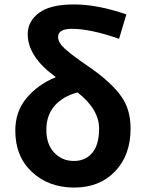

<svg xmlns="http://www.w3.org/2000/svg" viewBox="-20 -832 656 866"><path d="M49 -243Q49 -329 100 -390Q151 -451 232 -484Q105 -576 105 -678Q105 -736 156 -774Q207 -812 313.5 -812Q420 -812 550 -767L517 -657Q388 -702 304 -702Q242 -702 242 -665Q242 -639 275 -610Q302 -586 343.5 -557Q385 -528 402 -516Q486 -455 527.5 -396.5Q569 -338 569 -252Q569 -132 499 -59Q429 14 314.5 14Q200 14 124.5 -56Q49 -126 49 -243ZM427 -252Q427 -339 330 -415Q264 -398 226.5 -355Q189 -312 189 -246.5Q189 -181 224.5 -143.5Q260 -106 313 -106Q366 -106 396.5 -143Q427 -180 427 -252Z"/></svg>

Font: Swei Fan Sans CJK TC
Style: Bold
Weight: 700
Version: Version 2.130